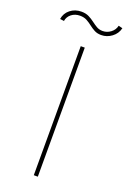

<svg xmlns="http://www.w3.org/2000/svg" viewBox="-169 -959 687 1017"><g transform="rotate(20 174.5 -450.5)"><path d="M186.1 -727.3V0H163.4V-727.3ZM34.1 -822.4 11.4 -825.3Q16.3 -858.7 42.6 -879.6Q68.9 -900.6 105.1 -900.6Q129.6 -900.6 147.4 -891.7Q165.1 -882.8 179.9 -871.4Q194.6 -860.1 209.7 -851.2Q224.8 -842.3 244.3 -842.3Q268.5 -842.3 289.1 -857.6Q309.7 -872.9 315.3 -897.7L338.1 -892Q330.3 -859.7 303.4 -839.7Q276.6 -819.6 244.3 -819.6Q221.6 -819.6 205.3 -828.5Q188.9 -837.4 174.5 -848.7Q160.2 -860.1 144 -869Q127.8 -877.8 105.1 -877.8Q77.4 -877.8 57.5 -862.2Q37.6 -846.6 34.1 -822.4Z"/></g></svg>

Font: Inter UI Thin
Style: Regular
Weight: 100
Designer: Rasmus Andersson
Foundry: rsms
Version: 3.2;8d6f07862